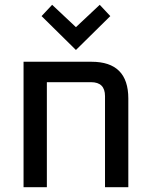

<svg xmlns="http://www.w3.org/2000/svg" viewBox="-20 -779 628 799"><path d="M78 0V-522H361Q514 -522 514 -369V0H417V-379Q417 -437 359 -437H175V0ZM153 -712 197 -759 296 -666 395 -759 439 -712 296 -571Z"/></svg>

Font: Oxanium ExtraLight Medium
Style: Regular
Weight: 500
Version: Version 2.000